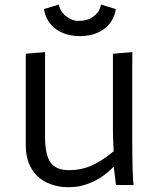

<svg xmlns="http://www.w3.org/2000/svg" viewBox="-20 -796 706 826"><path d="M548.8 -472.2V-228Q548.8 -30.3 555.2 0H479L469.2 -79.1Q410.2 -17.1 332 2.9Q304.7 9.8 268.3 9.3Q231.9 8.8 197.3 -3.9Q162.6 -16.6 138.7 -40.5Q88.9 -90.3 90.8 -179.7V-564.9L173.8 -571.8V-209Q173.8 -131.8 196.3 -98.6Q219.7 -64.5 274.4 -64Q329.1 -63.5 375 -84.2Q420.9 -105 469.2 -145.5L467.3 -181.2Q465.8 -204.6 465.8 -247.6V-564.9L549.3 -571.8Q548.8 -518.6 548.8 -472.2ZM323.7 -640.6Q293 -640.6 266.8 -648.4Q240.7 -656.2 220.2 -670.9Q178.7 -701.7 168.9 -756.8L233.4 -776.4Q238.8 -743.7 267.6 -723.6Q293 -706.1 315.2 -706.1Q337.4 -706.1 352.3 -710.4Q367.2 -714.8 379.9 -723.6Q409.2 -743.7 414.6 -776.4L478.5 -756.8Q469.7 -702.6 427.2 -670.9Q385.3 -640.6 323.7 -640.6Z"/></svg>

Font: Duru Sans
Style: Regular
Weight: 400
Designer: Onur Yazõcõgil
Foundry: Onur Yazõcõgil
Version: Version 1.001